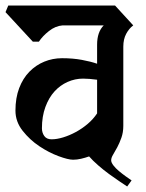

<svg xmlns="http://www.w3.org/2000/svg" viewBox="-38 -659 531 696"><path d="M314 -497Q314 -543 338 -567H189Q163 -565 139.5 -546.5Q116 -528 103 -508H81L-18 -615L-8 -639H379L445 -567Q430 -556 419.5 -536.5Q409 -517 409 -490V-203Q409 -179 402 -159.5Q395 -140 387 -125Q379 -110 372 -98.5Q365 -87 365 -78Q365 -70 373 -59.5Q381 -49 393 -39Q405 -29 417.5 -20Q430 -11 439 -5L423 17Q414 11 396 -1Q378 -13 357.5 -28Q337 -43 317.5 -60Q298 -77 285 -92Q271 -87 256 -83.5Q241 -80 227 -80Q209 -80 174 -93Q139 -106 104.5 -129Q70 -152 44 -185Q18 -218 18 -258Q18 -304 31.5 -339.5Q45 -375 68.5 -399Q92 -423 122.5 -435.5Q153 -448 187 -448Q226 -448 258.5 -442Q291 -436 314 -428ZM149 -154Q168 -154 191 -161Q214 -168 237 -180.5Q260 -193 280 -210Q300 -227 314 -248V-370Q299 -372 286.5 -373Q274 -374 263 -374Q234 -374 207 -362Q180 -350 159.5 -327.5Q139 -305 126.5 -271Q114 -237 114 -194Q114 -178 122.5 -166Q131 -154 149 -154Z"/></svg>

Font: Jaini
Style: Regular
Weight: 400
Designer: Girish Dalvi, Maithili Shingre
Foundry: Ek Type
Version: Version 1.001;PS 1.000;hotconv 16.6.51;makeotf.lib2.5.65220